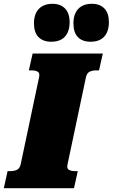

<svg xmlns="http://www.w3.org/2000/svg" viewBox="-60 -992 594 1012"><path d="M210 -772Q167 -772 143 -796.5Q119 -821 119 -869Q119 -902 130.5 -925Q142 -948 164 -960Q186 -972 216 -972Q259 -972 283 -947Q307 -922 307 -875Q307 -842 295.5 -818.5Q284 -795 262.5 -783.5Q241 -772 210 -772ZM418 -772Q374 -772 350.5 -796.5Q327 -821 327 -869Q327 -902 338.5 -925Q350 -948 371.5 -960Q393 -972 424 -972Q467 -972 490.5 -947Q514 -922 514 -875Q514 -842 502.5 -818.5Q491 -795 469.5 -783.5Q448 -772 418 -772ZM49 -126 146 -585Q151 -607 139 -614Q127 -621 107 -621H92L112 -710H482L462 -621H447Q427 -621 412.5 -614Q398 -607 393 -585L296 -126Q291 -104 303 -97Q315 -90 335 -90H350L330 0H-40L-20 -90H-5Q15 -90 29.5 -97Q44 -104 49 -126Z"/></svg>

Font: Roboto Serif Black
Style: Italic
Weight: 900
Italic angle: -10°
Version: Version 1.008